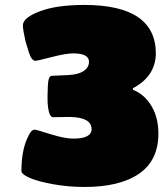

<svg xmlns="http://www.w3.org/2000/svg" viewBox="-20 -741 657 770"><path d="M513.2 -387.2V-380.9Q561 -361.8 587.9 -314.9Q615.2 -269.5 615.2 -205.1Q615.2 -97.7 537.8 -44.4Q460.4 8.8 318.8 8.8Q254.4 8.8 194.1 -2Q133.8 -12.7 99.9 -27.3Q65.9 -42 65.9 -55.2Q65.9 -131.3 87.9 -183.1Q97.7 -205.6 104.7 -213.4Q111.8 -221.2 121.1 -221.2Q124 -221.2 181.6 -203.1Q239.3 -185.1 273.9 -185.1Q347.2 -185.1 347.2 -223.1Q347.2 -270.5 259.8 -272L192.9 -271Q174.8 -271 170.9 -330.1Q169.9 -352.1 171.9 -396Q173.3 -435.5 187 -437L252.9 -439.9Q294.4 -441.9 315.7 -456.3Q336.9 -470.7 336.9 -493.2Q336.9 -526.9 273.9 -526.9Q244.1 -526.9 186.5 -512Q128.9 -497.1 123 -497.1Q106.4 -497.1 96.2 -529.8L82 -576.2Q71.8 -622.1 71.8 -639.2Q71.8 -669.9 139.4 -695.6Q207 -721.2 317.9 -721.2Q605 -721.2 605 -525.9Q603.5 -435.1 513.2 -387.2Z"/></svg>

Font: GGS TheRock Black
Style: Regular
Weight: 900
Designer: Rodrigo Fuenzalida (2012); Goodgame Studios (2014)
Foundry: Rodrigo Fuenzalida,2012;  GGS,2014
Version: Version 1.002 | FøM Mod